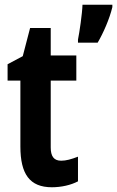

<svg xmlns="http://www.w3.org/2000/svg" viewBox="-20 -780 494 810"><path d="M454 -750V-760H328C327 -723 315 -642 309 -613V-600H392C416 -641 442 -700 454 -750ZM238 -102C207 -102 194 -121 194 -158V-440H302V-546H194V-662H107L76 -543L12 -509V-440H66V-162C66 -46 105 10 199 10C238 10 279 1 309 -15V-119C280 -108 259 -102 238 -102Z"/></svg>

Font: Noto Sans Malayalam ExtraCondensed
Style: Bold
Weight: 700
Width: 2
Designer: Jelle Bosma - Monotype Design Team
Foundry: Monotype Imaging Inc.
Version: Version 2.104